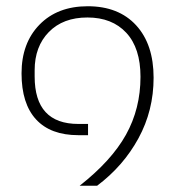

<svg xmlns="http://www.w3.org/2000/svg" viewBox="-20 -541 567 615"><path d="M235 54Q337 -26 383.5 -109.5Q430 -193 430 -295Q430 -387 384.5 -436Q339 -485 260 -485Q182 -485 136.5 -438.5Q91 -392 91 -316V-296Q91 -144 231 -144H262V-108H231Q142 -108 95.5 -158.5Q49 -209 49 -306Q49 -403 106.5 -462Q164 -521 261 -521Q360 -521 416 -460Q472 -399 472 -292Q472 -187 423.5 -98Q375 -9 291 54Z"/></svg>

Font: Anuphan ExtraLight
Style: Regular
Weight: 200
Designer: Cadson Demak
Version: Version 3.001